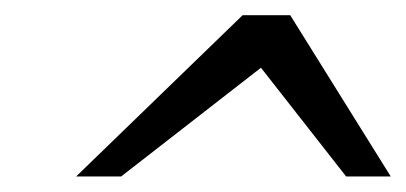

<svg xmlns="http://www.w3.org/2000/svg" viewBox="-20 -783 529 250"><path d="M79.1 -553.2 295.9 -763.2H357.9L488.8 -553.2H430.7L319.8 -694.8L137.7 -553.2Z"/></svg>

Font: Lesson One Light
Style: Italic
Weight: 300
Italic angle: -14°
Designer: But Ko, Victor Gaultney, Annie Olsen, Julie Remington, Don Collingsworth, Eric Hays, Becca Hirsbrunner
Version: Version 1.100